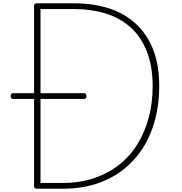

<svg xmlns="http://www.w3.org/2000/svg" viewBox="-20 -1146 1105 1166"><path d="M206 0Q187 0 187 -15V-1111Q187 -1119 192 -1122.5Q197 -1126 207 -1126H429Q545 -1126 639.5 -1096Q734 -1066 803 -1003.5Q872 -941 909.5 -846.5Q947 -752 947 -621Q947 -516 922.5 -421.5Q898 -327 849.5 -250Q801 -173 730 -117Q659 -61 567 -30.5Q475 0 361 0ZM226 -35H360Q465 -35 551 -64Q637 -93 703.5 -145.5Q770 -198 815 -271Q860 -344 883.5 -432.5Q907 -521 907 -621Q907 -744 872 -833Q837 -922 774 -979Q711 -1036 623 -1063.5Q535 -1091 429 -1091H226ZM60 -545Q52 -545 48.5 -549Q45 -553 45 -561Q45 -571 48.5 -575.5Q52 -580 60 -580H490Q498 -580 501.5 -575.5Q505 -571 505 -561Q505 -553 501.5 -549Q498 -545 490 -545Z"/></svg>

Font: Playwrite BR Thin
Style: Regular
Weight: 250
Version: Version 1.003